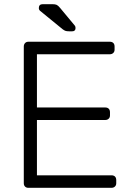

<svg xmlns="http://www.w3.org/2000/svg" viewBox="-20 -900 632 920"><path d="M94 0ZM537 -37V-22Q537 -12 530.5 -6Q524 0 514 0H116Q106 0 100 -6Q94 -12 94 -22V-677Q94 -687 100 -693.5Q106 -700 116 -700H506Q517 -700 523 -694Q529 -688 529 -677V-662Q529 -652 522.5 -646Q516 -640 506 -640H157V-385H484Q495 -385 501 -379Q507 -373 507 -362V-347Q507 -337 500.5 -331Q494 -325 484 -325H157V-60H514Q525 -60 531 -54Q537 -48 537 -37ZM342 -766Q342 -750 326 -750H311Q300 -750 294 -752Q288 -754 280 -760L171 -849Q166 -854 166 -861Q166 -880 185 -880H231Q245 -880 252 -876.5Q259 -873 268 -862L337 -779Q342 -774 342 -766Z"/></svg>

Font: Hezaedrus Light
Style: Regular
Weight: 300
Designer: Hubert & Fischer
Foundry: Hubert & Fischer
Version: Version 1.10;September 3, 2019;FontCreator 11.5.0.2425 64-bi